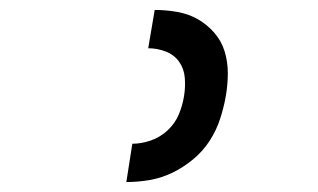

<svg xmlns="http://www.w3.org/2000/svg" viewBox="-20 -800 640 386"><path d="M234 -434 246 -511Q264 -511 283 -517.5Q302 -524 317 -538Q332 -552 339.5 -570Q347 -588 350 -607Q353 -625 351.5 -643.5Q350 -662 340 -676Q330 -690 313 -696.5Q296 -703 278 -703L291 -780Q314 -780 336.5 -776Q359 -772 377.5 -761.5Q396 -751 410.5 -734.5Q425 -718 431.5 -697Q438 -676 438 -653Q438 -630 434 -607Q430 -584 422.5 -561Q415 -538 401.5 -517Q388 -496 368 -479.5Q348 -463 326 -452.5Q304 -442 280.5 -438Q257 -434 234 -434Z"/></svg>

Font: Iosevka HT Medium Extended
Style: Italic
Weight: 500
Width: 7
Italic angle: -9°
Monospace: yes
Designer: Belleve Invis
Foundry: Belleve Invis
Version: Version 32.3.0; ttfautohint (v1.8.4)